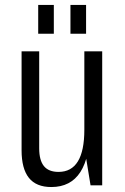

<svg xmlns="http://www.w3.org/2000/svg" viewBox="-20 -747 504 774"><path d="M138 -149Q138 -101 157 -77.5Q176 -54 216 -54Q268 -54 294 -96.5Q320 -139 320 -224L343 -292V-234Q343 -114 304 -53.5Q265 7 187 7Q126 7 96.5 -30Q67 -67 67 -141V-540H138ZM392 0H345L320 -153V-540H392ZM197 -727V-611H134V-727ZM327 -727V-611H264V-727Z"/></svg>

Font: Pathway Extreme Condensed Light
Style: Regular
Weight: 300
Width: 3
Version: Version 1.001;gftools[0.9.26]